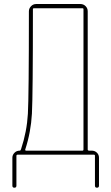

<svg xmlns="http://www.w3.org/2000/svg" viewBox="-20 -750 540 931"><path d="M102.5 -25.4Q100.6 -20.5 106.4 -19.5H379.9Q384.8 -19.5 384.8 -25.4V-705.1Q384.8 -710 379.9 -710H144.5Q139.6 -710 139.6 -705.1Q139.6 -289.1 134.8 -199.2Q129.9 -109.4 102.5 -25.4ZM40 150.4V14.6Q40 1 50.3 -9.3Q60.5 -19.5 75.2 -19.5Q80.1 -19.5 82 -26.4Q110.4 -112.3 115.2 -198.2Q120.1 -284.2 120.1 -695.3Q120.1 -709 130.4 -719.7Q140.6 -730.5 155.3 -730.5H370.1Q384.8 -730.5 395 -720.2Q405.3 -710 405.3 -695.3V-25.4Q405.3 -20.5 410.2 -19.5H424.8Q439.5 -19.5 449.7 -9.8Q460 0 460 14.6V150.4Q460 160.2 450.2 160.2Q440.4 160.2 440.4 150.4V4.9Q440.4 0 434.6 0H65.4Q60.5 0 59.6 4.9V150.4Q59.6 160.2 49.8 160.2Q40 160.2 40 150.4Z"/></svg>

Font: Rounded Mgen+ 1mn thin
Style: Regular
Weight: 100
Designer: [Source Han Sans]
Ryoko NISHIZUKA  (kana & ideographs); Paul D. Hunt (Latin, Greek & Cyrillic); Wenlong ZHANG  (bopomofo
Version: Version 1.059.20150602